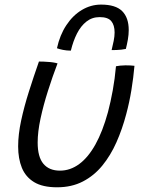

<svg xmlns="http://www.w3.org/2000/svg" viewBox="-20 -792 629 836"><path d="M485 -503.5Q491 -505 502.8 -506.2Q514.5 -507.5 526 -507.5Q536 -507.5 548 -507Q560 -506.5 565.5 -505.5Q561 -454 552.2 -400.2Q543.5 -346.5 529.5 -294.5Q512.5 -230 487 -172.5Q461.5 -115 425.5 -71Q389.5 -27 340.8 -1.8Q292 23.5 228.5 23.5Q165.5 23.5 128.5 1Q91.5 -21.5 75.2 -61.5Q59 -101.5 59 -154.5Q59 -206 72 -266.8Q85 -327.5 105.8 -393Q126.5 -458.5 149.5 -524Q157.5 -524 168.2 -523.8Q179 -523.5 188 -522.5Q200 -522 211.2 -520.2Q222.5 -518.5 230.5 -516Q208.5 -458.5 188.8 -396.2Q169 -334 156.5 -276Q144 -218 144 -171.5Q144 -108.5 169 -78.8Q194 -49 241 -49Q286 -49 325 -77.8Q364 -106.5 395.5 -163Q427 -219.5 450 -303.5Q462 -349 471 -398.8Q480 -448.5 485 -503.5ZM228 -582Q240.5 -639.5 268.8 -682.2Q297 -725 336.2 -748.5Q375.5 -772 420 -772Q483.5 -772 512 -743.5Q540.5 -715 540.5 -661Q540.5 -641.5 536.8 -620Q533 -598.5 528 -579Q519 -577 508.2 -575.8Q497.5 -574.5 486.5 -574.2Q475.5 -574 466 -574Q471 -594 475 -614Q479 -634 479 -650.5Q479 -682.5 464.5 -700Q450 -717.5 414 -717.5Q381 -717.5 356.5 -698.2Q332 -679 315.2 -646Q298.5 -613 288.5 -571.5Q270.5 -571.5 254.2 -574.8Q238 -578 228 -582Z"/></svg>

Font: Grandstander Thin Light
Style: Italic
Weight: 300
Italic angle: -15°
Version: Version 1.200